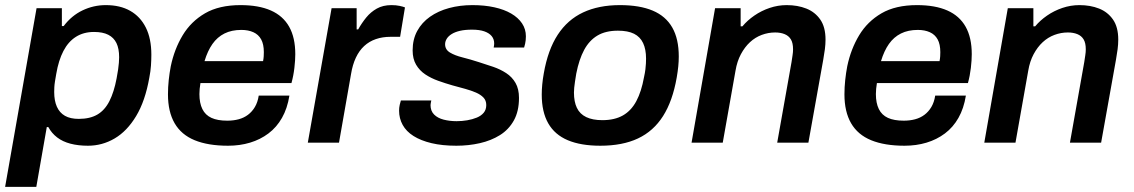

<svg xmlns="http://www.w3.org/2000/svg" viewBox="-32 -558 4435 751"><path d="M-12 173 111 -526H210V-456H217Q248 -497 291 -517.5Q334 -538 382 -538Q438 -538 477.5 -515.5Q517 -493 538.5 -450Q560 -407 560 -344Q560 -324 558.5 -301.5Q557 -279 552 -254Q536 -163 500.5 -104Q465 -45 416.5 -16.5Q368 12 312 12Q274 12 243.5 4Q213 -4 191.5 -20.5Q170 -37 157 -61H151L110 173ZM276 -93Q320 -93 349 -110Q378 -127 396 -162.5Q414 -198 424 -251Q428 -271 430 -286Q432 -301 433 -312.5Q434 -324 434 -334Q434 -368 423.5 -389.5Q413 -411 391.5 -422Q370 -433 336 -433Q295 -433 265 -414Q235 -395 216 -358.5Q197 -322 188 -269Q185 -252 183 -239.5Q181 -227 180.5 -217Q180 -207 180 -198Q180 -164 190.5 -140.5Q201 -117 222 -105Q243 -93 276 -93Z M860 12Q782 12 729.5 -9.5Q677 -31 651 -76Q625 -121 625 -189Q625 -217 628 -245Q631 -273 636 -299Q650 -366 682.5 -420Q715 -474 770 -506Q825 -538 909 -538Q980 -538 1027.5 -517Q1075 -496 1099 -453.5Q1123 -411 1123 -346Q1123 -323 1119.5 -292.5Q1116 -262 1108 -233H752Q750 -221 749 -210.5Q748 -200 748 -190Q748 -155 759.5 -131.5Q771 -108 795 -97Q819 -86 857 -86Q881 -86 901.5 -91.5Q922 -97 938 -109Q954 -121 965 -139.5Q976 -158 980 -184H1100Q1092 -134 1071 -97Q1050 -60 1018 -36Q986 -12 946 0Q906 12 860 12ZM768 -319H997Q999 -329 999.5 -338Q1000 -347 1000 -354Q1000 -385 989.5 -404Q979 -423 959 -432Q939 -441 912 -441Q874 -441 846 -427Q818 -413 799 -386Q780 -359 768 -319Z M1172 0 1265 -526H1363V-443H1369Q1383 -468 1400.5 -489.5Q1418 -511 1442 -524.5Q1466 -538 1499 -538Q1517 -538 1531 -535Q1545 -532 1552 -529L1533 -414H1495Q1464 -414 1438 -405Q1412 -396 1392.5 -378Q1373 -360 1360 -332.5Q1347 -305 1341 -268L1294 0Z M1753 12Q1698 12 1656 2Q1614 -8 1585.5 -26Q1557 -44 1543 -69.5Q1529 -95 1529 -125Q1529 -137 1531.5 -148Q1534 -159 1536 -165H1655Q1654 -161 1653 -155Q1652 -149 1652 -147Q1652 -124 1666 -110Q1680 -96 1703.5 -90Q1727 -84 1754 -84Q1775 -84 1795.5 -87.5Q1816 -91 1833 -98Q1850 -105 1860 -117Q1870 -129 1870 -147Q1870 -165 1859 -176.5Q1848 -188 1829.5 -196Q1811 -204 1787.5 -210.5Q1764 -217 1738 -224Q1710 -232 1682 -242Q1654 -252 1631.5 -267Q1609 -282 1595.5 -305Q1582 -328 1582 -361Q1582 -404 1600 -437Q1618 -470 1650 -492.5Q1682 -515 1724.5 -526.5Q1767 -538 1816 -538Q1863 -538 1901.5 -529.5Q1940 -521 1967.5 -505Q1995 -489 2010 -466.5Q2025 -444 2025 -416Q2025 -400 2022 -387Q2019 -374 2018 -372H1899Q1900 -377 1900.5 -381Q1901 -385 1901 -388Q1901 -405 1891 -417Q1881 -429 1862 -435.5Q1843 -442 1814 -442Q1787 -442 1767.5 -437.5Q1748 -433 1735 -425Q1722 -417 1715.5 -406.5Q1709 -396 1709 -385Q1709 -364 1728 -352.5Q1747 -341 1777 -333.5Q1807 -326 1841 -315Q1870 -306 1897.5 -296.5Q1925 -287 1948 -272Q1971 -257 1984.5 -233.5Q1998 -210 1998 -175Q1998 -123 1978 -87Q1958 -51 1923.5 -29.5Q1889 -8 1845 2Q1801 12 1753 12Z M2316 12Q2240 12 2189 -9.5Q2138 -31 2112.5 -75.5Q2087 -120 2087 -188Q2087 -207 2089 -228Q2091 -249 2095 -271Q2111 -363 2149.5 -422Q2188 -481 2249 -509.5Q2310 -538 2393 -538Q2470 -538 2521 -516.5Q2572 -495 2597.5 -450.5Q2623 -406 2623 -337Q2623 -318 2621 -298Q2619 -278 2615 -255Q2599 -163 2561.5 -104Q2524 -45 2463.5 -16.5Q2403 12 2316 12ZM2324 -88Q2372 -88 2404.5 -106.5Q2437 -125 2457 -162.5Q2477 -200 2487 -256Q2491 -274 2492.5 -287Q2494 -300 2494.5 -310Q2495 -320 2495 -329Q2495 -365 2483.5 -389.5Q2472 -414 2448 -426Q2424 -438 2385 -438Q2337 -438 2305 -419Q2273 -400 2253 -363Q2233 -326 2222 -270Q2219 -252 2217 -238.5Q2215 -225 2214 -215Q2213 -205 2213 -196Q2213 -160 2224.5 -136Q2236 -112 2261 -100Q2286 -88 2324 -88Z M2673 0 2765 -526H2865V-455H2872Q2891 -478 2918.5 -497Q2946 -516 2978.5 -527Q3011 -538 3045 -538Q3088 -538 3122 -524.5Q3156 -511 3176.5 -481.5Q3197 -452 3197 -403Q3197 -385 3194.5 -365.5Q3192 -346 3188 -324L3130 0H3008L3064 -315Q3066 -329 3068 -341.5Q3070 -354 3070 -365Q3070 -390 3061.5 -404Q3053 -418 3037 -424.5Q3021 -431 3000 -431Q2973 -431 2947.5 -421.5Q2922 -412 2901.5 -393Q2881 -374 2866 -346Q2851 -318 2845 -282L2795 0Z M3506 12Q3428 12 3375.5 -9.5Q3323 -31 3297 -76Q3271 -121 3271 -189Q3271 -217 3274 -245Q3277 -273 3282 -299Q3296 -366 3328.5 -420Q3361 -474 3416 -506Q3471 -538 3555 -538Q3626 -538 3673.5 -517Q3721 -496 3745 -453.5Q3769 -411 3769 -346Q3769 -323 3765.5 -292.5Q3762 -262 3754 -233H3398Q3396 -221 3395 -210.5Q3394 -200 3394 -190Q3394 -155 3405.5 -131.5Q3417 -108 3441 -97Q3465 -86 3503 -86Q3527 -86 3547.5 -91.5Q3568 -97 3584 -109Q3600 -121 3611 -139.5Q3622 -158 3626 -184H3746Q3738 -134 3717 -97Q3696 -60 3664 -36Q3632 -12 3592 0Q3552 12 3506 12ZM3414 -319H3643Q3645 -329 3645.5 -338Q3646 -347 3646 -354Q3646 -385 3635.5 -404Q3625 -423 3605 -432Q3585 -441 3558 -441Q3520 -441 3492 -427Q3464 -413 3445 -386Q3426 -359 3414 -319Z M3818 0 3910 -526H4010V-455H4017Q4036 -478 4063.5 -497Q4091 -516 4123.5 -527Q4156 -538 4190 -538Q4233 -538 4267 -524.5Q4301 -511 4321.5 -481.5Q4342 -452 4342 -403Q4342 -385 4339.5 -365.5Q4337 -346 4333 -324L4275 0H4153L4209 -315Q4211 -329 4213 -341.5Q4215 -354 4215 -365Q4215 -390 4206.5 -404Q4198 -418 4182 -424.5Q4166 -431 4145 -431Q4118 -431 4092.5 -421.5Q4067 -412 4046.5 -393Q4026 -374 4011 -346Q3996 -318 3990 -282L3940 0Z"/></svg>

Font: Archivo SemiBold SemiBold
Style: Italic
Weight: 600
Italic angle: -10°
Version: Version 2.001